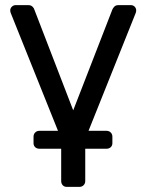

<svg xmlns="http://www.w3.org/2000/svg" viewBox="-20 -540 572 750"><path d="M512 -499Q512 -494 510 -489L313 3V167Q313 177 306.5 183.5Q300 190 290 190H241Q231 190 225 183.5Q219 177 219 167V2L22 -489Q20 -494 20 -499Q20 -508 26.5 -514Q33 -520 41 -520H90Q101 -520 107 -514Q113 -508 114 -503L266 -109L419 -503Q421 -508 426.5 -514Q432 -520 443 -520H491Q500 -520 506 -514Q512 -508 512 -499ZM134 41Q124 41 117.5 35Q111 29 111 19V-6Q111 -16 117.5 -22.5Q124 -29 134 -29H396Q406 -29 412.5 -22.5Q419 -16 419 -6V19Q419 29 412.5 35Q406 41 396 41Z"/></svg>

Font: RubikRegular
Style: Regular
Weight: 400
Designer: Hubert and Fischer
Foundry: Hubert and Fischer
Version: Version 2.300;gftools[0.9.30]